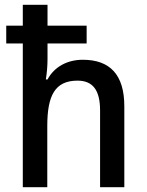

<svg xmlns="http://www.w3.org/2000/svg" viewBox="-20 -780 611 800"><path d="M178 -760H75V-673H6V-599H75V0H177V-255C177 -382 209 -444 303 -444C367 -444 397 -404 397 -320V0H498V-337C498 -469 438 -531 325 -531C262 -531 207 -503 178 -449H171C175 -473 178 -504 178 -535V-599H341V-673H178Z"/></svg>

Font: Noto Sans Myanmar SemiCondensed Medium
Style: Regular
Weight: 500
Width: 4
Designer: Monotype Design Team
Foundry: Monotype Imaging Inc.
Version: Version 2.107